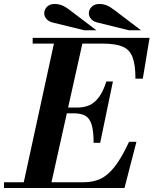

<svg xmlns="http://www.w3.org/2000/svg" viewBox="-39 -944 771 964"><path d="M74 0 238 -754H381L213 0ZM-19 0V-29H382Q427 -29 464 -45.5Q501 -62 536 -106Q571 -150 609 -232H646L586 0ZM431 -227Q431 -288 420.5 -320Q410 -352 388 -363.5Q366 -375 333 -375H246V-404H349Q385 -404 411.5 -416.5Q438 -429 459 -458Q480 -487 495 -535H528L464 -227ZM641 -549Q641 -619 626.5 -657Q612 -695 576.5 -710Q541 -725 477 -725H125V-754H712L678 -549ZM608 -792 454 -830Q430 -835 418.5 -848.5Q407 -862 407 -877Q407 -895 421 -909.5Q435 -924 459 -924Q478 -924 494.5 -918Q511 -912 536 -893L669 -792ZM384 -792 229 -830Q206 -835 194.5 -848.5Q183 -862 183 -877Q183 -895 196.5 -909.5Q210 -924 235 -924Q253 -924 270 -918Q287 -912 312 -893L445 -792Z"/></svg>

Font: Libre Bodoni SemiBold
Style: Italic
Weight: 600
Italic angle: -13°
Version: Version 2.003